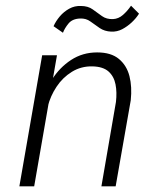

<svg xmlns="http://www.w3.org/2000/svg" viewBox="-20 -654 530 674"><path d="M180 -460H128L48 0H100ZM387 -296 336 0H386L439 -302Q444 -349 434.5 -386.5Q425 -424 397.5 -447Q370 -470 321 -470Q270 -470 229.5 -443.5Q189 -417 162 -374Q135 -331 124 -281H148Q157 -317 178.5 -349.5Q200 -382 232.5 -402Q265 -422 305 -421Q342 -420 361 -403Q380 -386 385.5 -358Q391 -330 387 -296ZM168 -562 201 -539Q207 -555 220.5 -571.5Q234 -588 261 -589Q282 -590 297.5 -578.5Q313 -567 330 -555.5Q347 -544 370 -543Q391 -542 409 -551.5Q427 -561 442.5 -575.5Q458 -590 468 -606L440 -634Q427 -615 411.5 -601.5Q396 -588 377 -587Q354 -586 338 -597.5Q322 -609 305.5 -621Q289 -633 264 -633Q242 -634 223 -623.5Q204 -613 190 -596.5Q176 -580 168 -562Z"/></svg>

Font: Jost Light
Style: Italic
Weight: 300
Italic angle: -5°
Version: Version 3.710